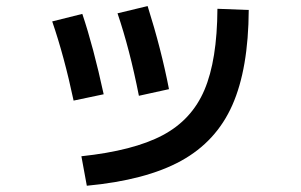

<svg xmlns="http://www.w3.org/2000/svg" viewBox="-20 -592 978 623"><path d="M685.5 -563.5 787.1 -559.6Q786.1 -369.1 733.9 -251Q681.6 -132.8 567.6 -70.1Q453.6 -7.3 261.7 10.7L244.1 -85Q413.1 -103 507.6 -153.1Q602.1 -203.1 643.3 -300Q684.6 -397 685.5 -563.5ZM149.4 -522.5 247.1 -546.9Q283.2 -439.5 316.4 -286.1L218.8 -265.6Q188.5 -408.7 149.4 -522.5ZM361.3 -548.8 459 -572.3Q503.4 -431.6 528.3 -302.7L430.7 -281.2Q400.9 -432.6 361.3 -548.8Z"/></svg>

Font: Pretendard JP SemiBold
Style: Regular
Weight: 600
Designer: Base glyphs from Inter by Rasmus Andersson; Hangeul glyphs from Noto Sans CJK(Source Han Sans) by Jang Soo-young and Kan
Foundry: Kil Hyung-jin
Version: Version 1.309